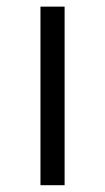

<svg xmlns="http://www.w3.org/2000/svg" viewBox="-20 -545 309 565"><path d="M99.1 0V-525.5H170.1V0Z"/></svg>

Font: Montserrat Alternates Thin
Style: Regular
Weight: 100
Designer: Julieta Ulanovsky
Foundry: Julieta Ulanovsky
Version: Version 9.000